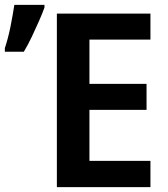

<svg xmlns="http://www.w3.org/2000/svg" viewBox="-46 -770 691 790"><path d="M573 0H188V-714H573V-607H322V-425H557V-318H322V-108H573ZM-26 -572Q-20 -590 -14 -612.5Q-8 -635 -3 -659.5Q2 -684 6 -707.5Q10 -731 13 -750H137V-739Q128 -714 114.5 -683.5Q101 -653 85.5 -620Q70 -587 52 -557H-26Z"/></svg>

Font: Noto Sans Display SemiBold
Style: Regular
Weight: 600
Designer: Monotype Design Team
Foundry: Monotype Imaging Inc.
Version: Version 2.003